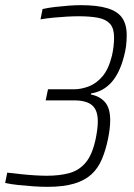

<svg xmlns="http://www.w3.org/2000/svg" viewBox="-32 -716 520 744"><path d="M152 8Q127 8 97.5 6Q68 4 39.5 1Q11 -2 -12 -7L-4 -47Q22 -44 50.5 -41Q79 -38 104.5 -36.5Q130 -35 149 -35Q200 -35 237.5 -45.5Q275 -56 300.5 -86.5Q326 -117 339 -179Q343 -199 345 -215.5Q347 -232 347 -246Q347 -289 325 -308Q303 -327 255 -327H145L154 -370H255Q282 -370 311.5 -381Q341 -392 365 -420Q389 -448 402 -501Q406 -519 408 -536.5Q410 -554 410 -571Q410 -606 394.5 -623.5Q379 -641 348.5 -647Q318 -653 272 -653Q252 -653 226 -651.5Q200 -650 174 -647.5Q148 -645 125 -641L133 -681Q155 -686 181 -689Q207 -692 233.5 -694Q260 -696 281 -696Q345 -696 384.5 -684Q424 -672 441.5 -646.5Q459 -621 459 -580Q459 -559 456.5 -538Q454 -517 448 -496Q431 -431 399 -396Q367 -361 321 -354L320 -350Q355 -343 375 -320Q395 -297 395 -250Q395 -235 393 -217.5Q391 -200 387 -180Q378 -135 363 -99.5Q348 -64 322.5 -40.5Q297 -17 255.5 -4.5Q214 8 152 8Z"/></svg>

Font: Saira SemiCondensed ExtraLight
Style: Italic
Weight: 250
Width: 4
Italic angle: -12°
Designer: Hector Gatti with collaboration of the Omnibus-Type team
Foundry: Omnibus-Type
Version: Version 1.101